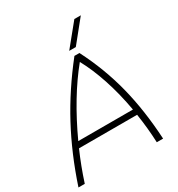

<svg xmlns="http://www.w3.org/2000/svg" viewBox="-248 -1026 1074 1159"><g transform="rotate(-30 289.0 -446.5)"><path d="M484 -203H79Q36 -105 2 0H-42Q24 -199 115 -368.5Q206 -538 334 -700H369Q451 -540 494 -370.5Q537 -201 548 0H504Q500 -100 484 -203ZM478 -243Q457 -362 422.5 -467Q388 -572 344 -652Q210 -488 97 -243ZM445 -893H490L368 -742H322Z"/></g></svg>

Font: Krub ExtraLight
Style: Italic
Weight: 275
Italic angle: -8°
Designer: Ekaluck Peanpanawate
Foundry: Cadson Demak Co.,Ltd.
Version: Version 1.000; ttfautohint (v1.6)